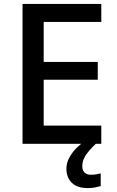

<svg xmlns="http://www.w3.org/2000/svg" viewBox="-20 -734 597 980"><path d="M497 0H95V-714H497V-622H203V-418H479V-327H203V-93H497ZM400 115Q400 136 412 147Q424 158 443 158Q460 158 472.5 155.5Q485 153 494 151V216Q479 220 464 223Q449 226 428 226Q374 226 346.5 199Q319 172 319 127Q319 98 333.5 71Q348 44 370.5 21.5Q393 -1 416 -16L469 0Q435 32 417.5 58.5Q400 85 400 115Z"/></svg>

Font: Noto Sans Tangsa Medium
Style: Regular
Weight: 500
Version: Version 1.504